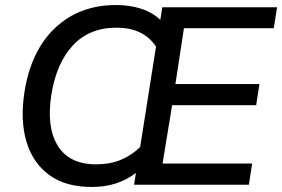

<svg xmlns="http://www.w3.org/2000/svg" viewBox="-20 -734 1121 763"><path d="M344 9Q240 9 175 -39Q110 -87 85 -171.5Q60 -256 77 -367Q103 -533 199.5 -623.5Q296 -714 441 -714Q495 -714 540.5 -699.5Q586 -685 617 -655L625 -705H1081L1068 -622H711L677 -400H1011L998 -316H664L626 -84H982L969 0H513L520 -47Q484 -19 440.5 -5Q397 9 344 9ZM184 -357Q164 -229 209.5 -155Q255 -81 362 -81Q417 -81 460.5 -99Q504 -117 537 -150L600 -549Q550 -624 443 -624Q335 -624 269.5 -553.5Q204 -483 184 -357Z"/></svg>

Font: Mulish SemiBold
Style: Italic
Weight: 600
Italic angle: -9°
Designer: Vernon Adams
Foundry: Vernon Adams
Version: Version 3.603; ttfautohint (v1.8.3)